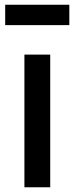

<svg xmlns="http://www.w3.org/2000/svg" viewBox="-20 -794 316 814"><path d="M2 -773.9H273.9V-687.5H2ZM83.5 -562.5V0H192.9V-562.5Z"/></svg>

Font: Manrope3 Semibold
Style: Regular
Weight: 600
Width: 4
Designer: Mikhail Sharanda
Foundry: Mikhail Sharanda
Version: Version 3.000;PS 003.000;hotconv 1.0.88;makeotf.lib2.5.64775